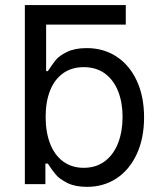

<svg xmlns="http://www.w3.org/2000/svg" viewBox="-20 -727 631 758"><path d="M476.6 -629.9H162.1V-446.3H168.9Q188 -475.1 200.9 -491Q213.9 -506.8 244.6 -522Q275.4 -537.1 322.3 -537.1Q388.7 -537.1 439.9 -503.7Q491.2 -470.2 520 -408.2Q548.8 -346.2 548.8 -263.7Q548.8 -181.2 520 -118.9Q491.2 -56.6 440.2 -22.9Q389.2 10.7 323.2 10.7Q276.9 10.7 246.1 -4.6Q215.3 -20 200.4 -37.6Q185.5 -55.2 168.9 -81.1H159.2V0H78.1V-707H476.6ZM310.5 -64.5Q359.4 -64.5 394 -90.6Q428.7 -116.7 446.3 -162.4Q463.9 -208 463.9 -265.6Q463.9 -321.8 446.5 -366.2Q429.2 -410.6 394.8 -436.3Q360.4 -461.9 310.5 -461.9Q262.7 -461.9 228.8 -437.5Q194.8 -413.1 177.5 -368.9Q160.2 -324.7 160.2 -265.6Q160.2 -205.6 177.7 -160.2Q195.3 -114.7 229.2 -89.6Q263.2 -64.5 310.5 -64.5Z"/></svg>

Font: Pretendard Std
Style: Regular
Weight: 400
Designer: Base glyphs from Inter by Rasmus Andersson; Hangeul glyphs from Noto Sans CJK(Source Han Sans) by Jang Soo-young and Kan
Foundry: Kil Hyung-jin
Version: Version 1.309